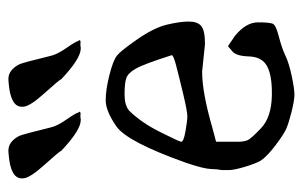

<svg xmlns="http://www.w3.org/2000/svg" viewBox="-152 -560 721 457"><g transform="rotate(-90 208.5 -331.5)"><path d="M339.4 -505.4Q339.4 -505.4 341.5 -503.8Q341.5 -499 333.1 -500.6Q333.1 -500.6 328.9 -500.6L323.6 -499.8Q322.6 -499.8 321.5 -499.8Q297.4 -499.8 248 -546.6Q248 -549.8 216 -585.1Q184 -620.4 183 -636.3Q183 -636.3 183 -640.3Q183 -666.4 237.5 -671.2L247 -672Q248 -672 249.1 -672Q270.1 -672 283.7 -646.6Q287.9 -637.9 303.7 -572.8Q306.8 -556.9 323.1 -533.5Q339.4 -510.1 339.4 -505.4ZM169 -505.4Q169 -505.4 171.1 -503.8Q171.1 -499 162.7 -500.6Q162.7 -500.6 158.5 -500.6L153.2 -499.8Q152.2 -499.8 151.1 -499.8Q127 -499.8 77.6 -546.6Q77.6 -549.8 45.6 -585.1Q13.6 -620.4 12.5 -636.3Q12.5 -636.3 12.5 -640.3Q12.5 -666.4 67.1 -671.2L76.6 -672Q77.6 -672 78.7 -672Q99.7 -672 113.3 -646.6Q117.5 -637.9 133.3 -572.8Q136.4 -556.9 152.7 -533.5Q169 -510.1 169 -505.4ZM99.6 -126Q99.6 -112.3 103 -103.5Q106.4 -94.7 132.3 -70.3Q158.2 -45.9 210 -44.9H216.8Q259.8 -44.9 280.8 -57.1Q301.8 -69.3 302.7 -99.6Q303.7 -129.9 314.5 -138.7L327.1 -149.4L351.6 -132.8Q383.8 -106.4 383.8 -78.1Q383.8 -49.8 380.4 -42.5Q377 -35.2 350.1 -28.3Q323.2 -21.5 304.7 -12.7Q286.1 -3.9 255.9 2.4Q225.6 8.8 211.9 8.8Q198.2 8.8 170.9 2Q143.6 -4.9 130.4 -10.7Q117.2 -16.6 91.3 -36.1Q65.4 -55.7 54.7 -71.3Q47.9 -83 40 -108.9Q32.2 -134.8 32.2 -147.5V-164.1Q34.2 -172.9 34.7 -189.9Q35.2 -207 49.8 -250Q99.6 -389.6 136.2 -415Q172.9 -440.4 198.2 -440.4Q223.6 -440.4 258.3 -431.6Q293 -422.9 304.7 -413.6Q316.4 -404.3 343.8 -364.7Q371.1 -325.2 378.4 -294.4Q385.7 -263.7 385.7 -242.7Q385.7 -221.7 375 -212.9Q364.3 -204.1 332 -204.1L266.6 -210.9Q216.8 -210.9 132.8 -186.5L99.6 -177.7ZM173.8 -384.8Q145.5 -356.4 122.6 -310.5Q99.6 -264.6 99.6 -260.7Q99.6 -254.9 124.5 -250.5Q149.4 -246.1 160.6 -246.1Q171.9 -246.1 214.8 -256.3Q257.8 -266.6 281.7 -272.9Q305.7 -279.3 305.7 -283.2Q284.2 -350.6 273.4 -369.1Q262.7 -387.7 250.5 -391.6Q238.3 -395.5 212.4 -395.5Q186.5 -395.5 173.8 -384.8Z"/></g></svg>

Font: Drukaatie burti
Style: Light
Weight: 300
Version: Version 0.14